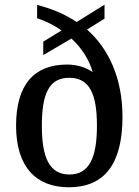

<svg xmlns="http://www.w3.org/2000/svg" viewBox="-20 -782 586 812"><path d="M271 10C420 10 498 -86 498 -288C498 -453 438 -578 348 -657L422 -703V-762L304 -689C250 -725 193 -747 137 -761V-705C173 -693 210 -675 240 -653L163 -606V-549L282 -619C327 -578 358 -527 372 -477C345 -496 307 -509 264 -509C124 -509 48 -424 48 -250C48 -78 131 10 271 10ZM274 -44C189 -44 157 -115 157 -250C157 -387 188 -453 273 -453C358 -453 390 -386 390 -250C390 -115 357 -44 274 -44Z"/></svg>

Font: Noto Serif SemiCondensed Medium
Style: Regular
Weight: 500
Width: 4
Designer: Monotype Design Team
Foundry: Monotype Imaging Inc.
Version: Version 2.014